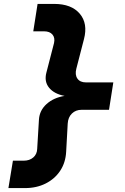

<svg xmlns="http://www.w3.org/2000/svg" viewBox="-20 -850 640 981"><path d="M23 111 46 -29H101Q131 -29 150 -45.5Q169 -62 170 -89L179 -239Q182 -286 218 -318.5Q254 -351 310 -360Q257 -370 231 -401.5Q205 -433 217 -479L256 -630Q262 -657 248 -673.5Q234 -690 205 -690H150L172 -830H257Q345 -830 387.5 -780Q430 -730 409 -650L370 -499Q362 -468 375.5 -448.5Q389 -429 419 -429H559L537 -289H397Q367 -289 347.5 -270Q328 -251 326 -219L318 -74Q315 -19 287.5 22.5Q260 64 213.5 87.5Q167 111 108 111Z"/></svg>

Font: JetBrains Mono NL ExtraBold
Style: Italic
Weight: 800
Italic angle: -9°
Monospace: yes
Designer: Philipp Nurullin, Konstantin Bulenkov
Foundry: JetBrains
Version: Version 2.305; ttfautohint (v1.8.4.7-5d5b)